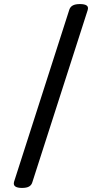

<svg xmlns="http://www.w3.org/2000/svg" viewBox="-20 -910 453 944"><path d="M88 14Q66 14 55.5 7Q45 0 49 -16L321 -863Q326 -877 338.5 -883.5Q351 -890 373 -890Q396 -890 406 -883Q416 -876 411 -860L139 -14Q135 0 123 7Q111 14 88 14Z"/></svg>

Font: Playwrite DK Loopet
Style: Regular
Weight: 400
Designer: Veronika Burian, José Scaglione
Foundry: TypeTogether
Version: Version 1.002